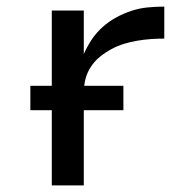

<svg xmlns="http://www.w3.org/2000/svg" viewBox="-20 -562 590 582"><path d="M137 0V-530H234V-398Q244 -421 258 -442Q272 -463 291 -480Q310 -497 332 -509Q354 -521 378 -529Q402 -537 427.5 -539.5Q453 -542 478 -542V-445Q457 -445 436.5 -443.5Q416 -442 395.5 -438.5Q375 -435 355.5 -429Q336 -423 317.5 -413Q299 -403 283 -390Q267 -377 255.5 -359.5Q244 -342 239 -322Q234 -302 234 -281V0ZM354 -228H72V-302H354Z"/></svg>

Font: Lode Dark Term
Style: Bold
Weight: 700
Monospace: yes
Designer: Belleve Invis
Foundry: Belleve Invis
Version: Version 29.2.0